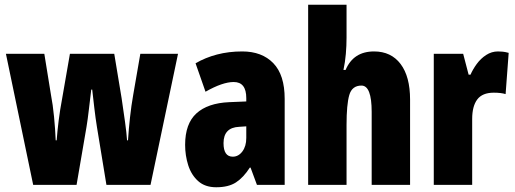

<svg xmlns="http://www.w3.org/2000/svg" viewBox="-20 -780 2174 810"><path d="M389 -244Q383 -281 378 -324Q373 -367 369 -402H365Q360 -362 355 -318.5Q350 -275 345 -245L303 0H120L5 -553H167L195 -380Q203 -339 208 -287.5Q213 -236 215 -188H219Q222 -227 227.5 -271.5Q233 -316 243 -369L275 -553H462L493 -366Q501 -312 507.5 -265.5Q514 -219 516 -188H520Q523 -235 528.5 -285Q534 -335 542 -380L572 -553H731L615 0H429Z M1002 -563Q1085 -563 1133 -513.5Q1181 -464 1181 -363V0H1064L1037 -73H1034Q1007 -31 975.5 -10.5Q944 10 892 10Q845 10 816 -16Q787 -42 774 -83Q761 -124 761 -169Q761 -258 808.5 -301.5Q856 -345 947 -349L1019 -352V-366Q1019 -434 966 -434Q919 -434 847 -393L805 -513Q846 -537 895.5 -550Q945 -563 1002 -563ZM989 -245Q923 -242 923 -176Q923 -119 962 -119Q986 -119 1002.5 -141Q1019 -163 1019 -198V-247Z M1442 -621Q1442 -587 1439 -552.5Q1436 -518 1429 -485H1438Q1471 -563 1558 -563Q1630 -563 1670 -510Q1710 -457 1710 -360V0H1548V-308Q1548 -419 1505 -419Q1465 -419 1453.5 -379Q1442 -339 1442 -253V0H1280V-760H1442Z M2081 -563Q2091 -563 2101 -562Q2111 -561 2126 -557L2113 -383Q2094 -389 2063 -389Q2015 -389 1993.5 -360.5Q1972 -332 1972 -278V0H1810V-553H1934L1957 -465H1965Q1975 -488 1991.5 -510.5Q2008 -533 2031 -548Q2054 -563 2081 -563Z"/></svg>

Font: Noto Sans Khmer UI ExtraCondensed Black
Style: Regular
Weight: 900
Width: 2
Designer: Danh Hong and the Monotype Design Team
Foundry: Monotype Imaging Inc.
Version: Version 2.002; ttfautohint (v1.8.4.7-5d5b)